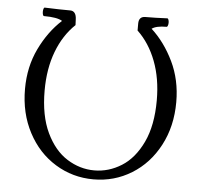

<svg xmlns="http://www.w3.org/2000/svg" viewBox="-50 -717 804 781"><g transform="rotate(5 352.0 -326.5)"><path d="M50.3 -329.1Q50.3 -419.9 86.2 -494.1Q122.1 -568.4 176.3 -617.7Q155.8 -630.9 101.6 -630.9Q98.6 -630.9 96.9 -636Q95.2 -641.1 95.2 -648.4Q95.2 -655.3 96.9 -660.4Q98.6 -665.5 101.6 -665.5Q161.6 -663.1 206.1 -663.1Q217.8 -663.1 224.4 -654.3Q231 -645.5 231.4 -628.4L232.4 -605.5Q183.6 -559.1 157 -489Q130.4 -418.9 130.4 -329.6Q130.4 -227.1 163.3 -158Q196.3 -88.9 248.5 -56.2Q300.8 -23.4 359.4 -23.4Q418.5 -23.4 470.7 -56.2Q522.9 -88.9 555.7 -158Q588.4 -227.1 588.4 -329.6Q588.4 -418.5 561.5 -488.8Q534.7 -559.1 485.8 -605.5V-633.8Q485.8 -663.1 512.7 -663.1Q551.8 -663.1 602.1 -665.5Q605 -665.5 606.9 -660.4Q608.9 -655.3 608.9 -648.4Q608.9 -641.6 606.9 -636.2Q605 -630.9 602.1 -630.9Q559.6 -630.9 542 -617.7Q596.2 -568.4 632.1 -494.1Q668 -419.9 668 -329.1Q668 -230 626.7 -151.9Q585.4 -73.7 514.9 -30.3Q444.3 13.2 359.4 13.2Q274.4 13.2 203.6 -30.3Q132.8 -73.7 91.6 -151.9Q50.3 -230 50.3 -329.1Z"/></g></svg>

Font: JuniusX Light
Style: Regular
Weight: 300
Designer: Peter S. Baker
Foundry: Briery Creek Software
Version: Version 1.008